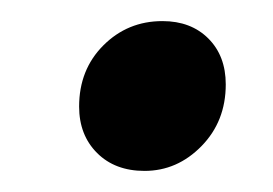

<svg xmlns="http://www.w3.org/2000/svg" viewBox="-20 -377 259 182"><path d="M55 -276Q55 -311 78 -334Q101 -357 134 -357Q161 -357 177.5 -340.5Q194 -324 194 -297Q194 -262 171 -238.5Q148 -215 117 -215Q89 -215 72 -232Q55 -249 55 -276Z"/></svg>

Font: Barlow SemiBold
Style: Italic
Weight: 600
Italic angle: -7°
Designer: Jeremy Tribby
Foundry: Tribby Type
Version: Version 1.408